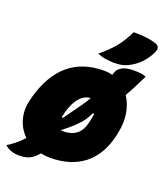

<svg xmlns="http://www.w3.org/2000/svg" viewBox="-168 -927 936 1092"><g transform="rotate(20 300.0 -381.0)"><path d="M451 -822Q492 -822 525.5 -818.5Q559 -815 591 -804Q620 -792 605 -758Q566 -675 488 -637Q470 -628 451 -624Q432 -620 403 -620Q380 -620 352 -624.5Q324 -629 303 -639Q355 -681 388.5 -721.5Q422 -762 451 -822ZM368 -559Q395 -559 419 -552Q422 -562 425 -570Q433 -592 458 -605Q483 -618 527 -618Q550 -618 568.5 -616Q587 -614 601 -607Q582 -569 565 -535Q548 -501 530 -471Q558 -429 567.5 -373Q577 -317 563 -254L560 -238Q532 -114 452 -51Q372 12 247 12Q218 12 191 6Q166 36 140.5 48Q115 60 78 60Q49 60 26.5 51.5Q4 43 -10 29Q42 -2 83 -48Q43 -86 27.5 -142Q12 -198 30 -264L33 -277Q111 -559 368 -559ZM236 -246Q233 -236 231 -227H240Q254 -248 270.5 -270.5Q287 -293 310 -325Q321 -340 330.5 -355Q340 -370 349 -386Q313 -385 284 -352.5Q255 -320 238 -257ZM330 -224Q312 -206 291.5 -188.5Q271 -171 251 -156Q259 -155 268 -155Q314 -155 344.5 -177.5Q375 -200 387 -249L390 -260Q396 -288 399 -308H389Q369 -261 330 -224Z"/></g></svg>

Font: Recursive Sn Csl St Blk
Style: Italic
Weight: 900
Italic angle: -15°
Version: Version 1.079;hotconv 1.0.112;makeotfexe 2.5.65598; ttfautoh